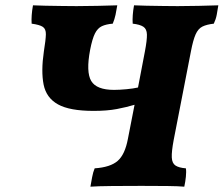

<svg xmlns="http://www.w3.org/2000/svg" viewBox="-20 -699 841 722"><path d="M320 3Q323 -14 326.5 -33Q330 -52 336 -66Q395 -70 422.5 -94Q450 -118 461 -177L486 -305Q456 -296 419.5 -289Q383 -282 332 -282Q242 -282 198 -306.5Q154 -331 144 -381Q134 -431 145 -506Q152 -549 152.5 -569.5Q153 -590 141 -598Q129 -606 99 -610Q97 -640 104 -679Q121 -678 151 -677.5Q181 -677 213 -676.5Q245 -676 268 -676Q302 -676 347 -677Q392 -678 421 -679Q418 -660 414.5 -643.5Q411 -627 404 -610Q379 -608 363 -600.5Q347 -593 337 -573Q327 -553 319 -512Q303 -428 323 -394.5Q343 -361 409 -361Q429 -361 455.5 -363.5Q482 -366 499 -370L525 -506Q533 -548 532.5 -569Q532 -590 519 -598.5Q506 -607 479 -610Q477 -640 484 -679Q501 -678 531 -677.5Q561 -677 593 -676.5Q625 -676 648 -676Q683 -676 727.5 -677Q772 -678 801 -679Q798 -660 795 -643.5Q792 -627 784 -610Q757 -607 741 -599Q725 -591 715.5 -569.5Q706 -548 698 -506L633 -172Q625 -129 626 -107Q627 -85 640 -76.5Q653 -68 679 -66Q681 -54 679 -34.5Q677 -15 673 3Q652 1 610 0.5Q568 0 512 0Q455 0 401 0.5Q347 1 320 3Z"/></svg>

Font: Vollkorn ExtraBold
Style: Italic
Weight: 800
Italic angle: -11°
Designer: Friedrich Althausen
Foundry: Friedrich Althausen
Version: Version 5.000; ttfautohint (v1.8.3)